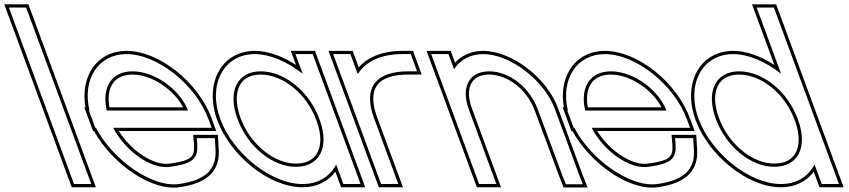

<svg xmlns="http://www.w3.org/2000/svg" viewBox="-276 -834 3941 891"><path d="M-219.9 -759 -234.7 -799H-154.7L-139.9 -759L132.6 -20L147.4 20H67.4L52.6 -20ZM-256.2 -814 56.9 35H168.9L-144.2 -814Z M219.5 -321H596.6C563.4 -411 449.9 -502 339.5 -503C242.1 -503 194.9 -429.5 219.5 -321ZM169.3 -241H166.1L151.4 -281L136.6 -321H139.2C105 -464.5 178.4 -582.1 310 -583C455 -583 632.4 -441 691.4 -281L706.1 -241H666.1H249.3C307.5 -130.8 426.7 -46.6 513.9 -60H514.9C622.3 -75 643.1 -100 639.2 -165L636.8 -193H720.8L724 -141C730.1 -54 685.7 2 554.4 20C427.8 37.4 245.4 -94.1 169.3 -241ZM231.8 -336C229.1 -351.2 228.1 -362.5 228.1 -374.8C228.1 -445.9 267.2 -488 339.4 -488C434.2 -487.1 534.6 -412.6 573.7 -336ZM160.3 -226C241.4 -78 422.2 53.3 556.4 34.9C692.1 16.3 745.7 -46.4 739 -142L734.9 -208H620.5L624.2 -163.9C627.6 -107.6 617.1 -89.6 513.8 -75H512.7L511.6 -74.8C439.9 -63.8 334.8 -130.9 275.2 -226H727.6L705.4 -286.2C644.5 -451.3 463.5 -598 310 -598C297.1 -597.9 285 -596.8 273.2 -594.7C158.1 -574.5 98 -464 120.8 -336H115.1L155.7 -226Z M746.4 -281C687.4 -441 761.4 -582 905 -583C977.6 -583 1058.7 -547.1 1128.8 -491.3L1109.8 -543L1095 -583H1175L1189.8 -543L1285 -284.8L1286.4 -281L1382.6 -20L1397.4 20H1317.4L1302.6 -20L1283.9 -70.8C1255.2 -15.1 1200.7 20.5 1127.4 20C982.4 20 805 -122 746.4 -281ZM826.4 -281C873.9 -152 990.2 -59 1097.9 -60C1205.6 -60 1254.1 -148.8 1208.1 -276.3L1206.4 -281C1158.4 -411 1044.9 -502 934.5 -503C825.5 -503 778.4 -411 826.4 -281ZM732.3 -275.8C792.8 -111.7 973.9 35 1127.3 35C1193.6 35.5 1246.9 7.4 1280.4 -37L1306.9 35H1418.9L1185.5 -598H1073.5L1097.7 -532.3C1035.8 -572.8 968.5 -598 905 -598C879.6 -597.8 856.1 -593.6 834.8 -585.7C725.3 -545.4 681.2 -414.3 732.3 -275.8ZM840.4 -286.2C828.3 -319.1 822.7 -349 822.7 -374.8C822.5 -445.8 862.1 -488 934.4 -488C1036.6 -487.1 1146 -401.3 1192.3 -275.8L1194 -271.2C1205.2 -240.2 1210.4 -211.9 1210.5 -187.4C1210.6 -116.9 1170.6 -75 1097.8 -75C998.5 -74.1 886.4 -161.7 840.4 -286.2Z M1384.3 -490C1420.9 -549.8 1494.6 -583 1590 -583H1630L1659.5 -503H1619.5C1472.1 -503 1406.5 -432.5 1459.2 -286.8L1461 -282L1475.8 -242L1557.6 -20L1572.4 20H1492.4L1477.6 -20L1395.8 -242L1381 -282C1380.5 -283.3 1380 -284.6 1379.6 -285.9L1284.8 -543L1270 -583H1350L1364.8 -543ZM1388.7 -521.3 1360.5 -598H1248.5L1365.5 -280.7C1366 -279.4 1366.5 -278.1 1366.9 -276.8L1481.9 35H1593.9L1473.3 -291.9C1461.7 -324.1 1456.3 -352 1456.2 -375.3C1455.9 -449.8 1508.8 -488 1619.5 -488H1681L1640.5 -598H1590C1503.5 -598 1431.6 -570.9 1388.7 -521.3Z M1831 -512.6C1858.6 -555.4 1905.6 -582.5 1965 -583C2092 -583 2251 -461 2299.8 -326L2412.6 -20L2428.7 21H2349.7L2334 -19L2219.8 -326C2181.4 -430 2087.9 -502 1994.5 -503C1901.5 -503 1861.4 -430 1899.8 -326L1914.5 -286L2012.6 -20L2027.4 20H1947.4L1932.6 -20L1834.5 -286L1819.8 -326L1739.8 -543L1725 -583H1805L1819.8 -543ZM1835.7 -543.2 1815.5 -598H1703.5L1936.9 35H2048.9L1913.9 -331.2C1904.6 -356.2 1900.4 -378.8 1900.3 -398.4C1900.1 -454.4 1932.3 -488 1994.4 -488C2080.1 -487.1 2169.2 -419.9 2205.7 -320.8L2320 -13.6L2339.5 36H2450.8L2426.6 -25.3L2313.9 -331.1C2263 -471.8 2100.2 -598 1964.9 -598C1911.4 -597.6 1866.5 -576.6 1835.7 -543.2Z M2439.5 -321H2816.6C2783.4 -411 2669.9 -502 2559.5 -503C2462.1 -503 2414.9 -429.5 2439.5 -321ZM2389.3 -241H2386.1L2371.4 -281L2356.6 -321H2359.2C2325 -464.5 2398.4 -582.1 2530 -583C2675 -583 2852.4 -441 2911.4 -281L2926.1 -241H2886.1H2469.3C2527.5 -130.8 2646.7 -46.6 2733.9 -60H2734.9C2842.3 -75 2863.1 -100 2859.2 -165L2856.8 -193H2940.8L2944 -141C2950.1 -54 2905.7 2 2774.4 20C2647.8 37.4 2465.4 -94.1 2389.3 -241ZM2451.8 -336C2449.1 -351.2 2448.1 -362.5 2448.1 -374.8C2448.1 -445.9 2487.2 -488 2559.4 -488C2654.2 -487.1 2754.6 -412.6 2793.7 -336ZM2380.3 -226C2461.4 -78 2642.2 53.3 2776.4 34.9C2912.1 16.3 2965.7 -46.4 2959 -142L2954.9 -208H2840.5L2844.2 -163.9C2847.6 -107.6 2837.1 -89.6 2733.8 -75H2732.7L2731.6 -74.8C2659.9 -63.8 2554.8 -130.9 2495.2 -226H2947.6L2925.4 -286.2C2864.5 -451.3 2683.5 -598 2530 -598C2517.1 -597.9 2505 -596.8 2493.2 -594.7C2378.1 -574.5 2318 -464 2340.8 -336H2335.1L2375.7 -226Z M2966 -282C2907.4 -441 2981.4 -582 3125 -583C3197.6 -583 3278.7 -547.1 3348.8 -491.5L3250.1 -759L3235.3 -799H3315.3L3330.1 -759L3504.6 -285.7L3506 -282L3602.6 -20L3617.4 20H3537.4L3522.6 -20L3503.9 -70.9C3475.2 -15.1 3420.7 20.5 3347.4 20C3202.4 20 3025 -122 2966 -282ZM3046 -282C3093.9 -152 3210.2 -59 3317.9 -60C3425.6 -60 3474.1 -148.8 3427.8 -277.3L3426 -282C3378.4 -411 3264.9 -502 3154.5 -503C3045.5 -503 2998.4 -411 3046 -282ZM2951.9 -276.8C3012.8 -111.7 3193.9 35 3347.3 35C3413.6 35.5 3466.9 7.4 3500.4 -37L3526.9 35H3638.9L3325.8 -814H3213.8L3317.7 -532.4C3255.8 -572.8 3188.5 -598 3125 -598C3099.8 -597.8 3076.6 -593.7 3055.5 -586C2945.5 -546 2901 -414.8 2951.9 -276.8ZM3060.1 -287.2C3048.1 -319.5 3042.6 -349 3042.5 -374.6C3042.3 -445.6 3081.9 -488 3154.4 -488C3256.7 -487.1 3366 -401.3 3411.9 -276.8L3413.7 -272.1C3425 -240.7 3430.3 -212 3430.3 -187.2C3430.4 -116.6 3390.4 -75 3317.8 -75C3218.5 -74.1 3106.4 -161.6 3060.1 -287.2Z"/></svg>

Font: Nordica Plus
Style: NordicaClassicLightOpOblOl
Weight: 300
Version: Version 1.01